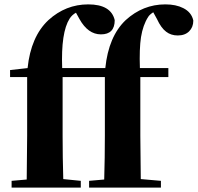

<svg xmlns="http://www.w3.org/2000/svg" viewBox="-20 -857 903 877"><path d="M33 0V-31L102 -37Q104 -171 104 -238V-505H26V-537L106 -546Q121 -690 201 -765Q280 -837 383 -837Q487 -837 504 -765Q504 -700 441 -700Q382 -700 343 -770L327 -799Q309 -789 298 -772Q258 -709 264 -546H461Q476 -691 554 -765Q633 -837 735 -837Q784 -837 817 -820Q855 -801 863 -763Q863 -733 844 -714Q825 -695 792 -695Q761 -695 739 -712Q716 -729 697 -770L680 -801Q663 -790 657 -780Q633 -743 624 -687Q616 -634 619 -546H749V-505H621V-238Q621 -173 623 -42V-39L715 -31V0H387V-31L456 -37Q459 -138 459 -238V-505H266V-238Q266 -138 269 -39L349 -31V0Z"/></svg>

Font: GenRyuMin TW H
Style: Regular
Weight: 900
Version: Version 1.501;PS 1;hotconv 16.6.51;makeotf.lib2.5.65220